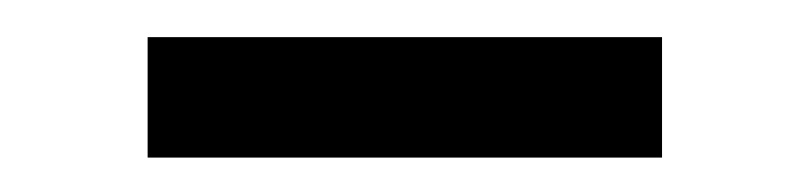

<svg xmlns="http://www.w3.org/2000/svg" viewBox="-20 -316 447 106"><path d="M61.5 -229V-295.5H345.5V-229Z"/></svg>

Font: Anek Odia Medium
Style: Regular
Weight: 400
Version: Version 1.003